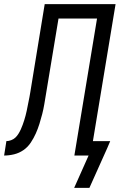

<svg xmlns="http://www.w3.org/2000/svg" viewBox="-60 -755 581 932"><path d="M300 157 370 0H301L411 -665H224L163 -297Q159 -273 155 -249Q151 -225 145 -201.5Q139 -178 131.5 -154Q124 -130 114 -107.5Q104 -85 89.5 -63Q75 -41 54 -26.5Q33 -12 8.5 -6Q-16 0 -40 0L-29 -70Q-18 -70 -6 -74.5Q6 -79 14.5 -87Q23 -95 29.5 -105.5Q36 -116 41 -127Q46 -138 50 -149Q54 -160 57.5 -171Q61 -182 64 -193.5Q67 -205 69.5 -216.5Q72 -228 74 -239Q76 -250 78.5 -261.5Q81 -273 83 -284Q85 -295 87 -307L157 -735H501L391 -70H475L461 -37L374 157Z"/></svg>

Font: Iosevka Term Curly Oblique
Style: Regular
Weight: 400
Italic angle: -9°
Designer: Belleve Invis
Foundry: Belleve Invis
Version: Version 32.3.0